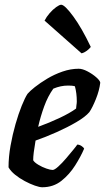

<svg xmlns="http://www.w3.org/2000/svg" viewBox="-20 -790 443 810"><path d="M158 0Q147 0 127 -7Q107 -14 84.5 -26Q62 -38 43.5 -53Q25 -68 16 -84Q16 -128 24.5 -175.5Q33 -223 45.5 -266.5Q58 -310 71.5 -343.5Q85 -377 96 -394Q105 -405 127 -422.5Q149 -440 179 -458Q209 -476 243.5 -488Q278 -500 312 -500Q328 -500 349 -489Q370 -478 386 -464Q402 -450 403 -441Q399 -408 384.5 -372Q370 -336 357 -317Q340 -297 302.5 -275Q265 -253 219 -232.5Q173 -212 130 -197Q125 -168 122.5 -148Q120 -128 120 -114Q125 -105 141.5 -95Q158 -85 175.5 -79Q193 -73 202 -73Q210 -73 226 -87.5Q242 -102 259 -122Q276 -142 289.5 -158.5Q303 -175 306 -180Q315 -180 324 -174Q333 -168 335 -163Q321 -130 297 -92Q273 -54 239 -27Q205 0 158 0ZM141 -255Q188 -272 231.5 -292.5Q275 -313 301 -332Q301 -338 302.5 -346.5Q304 -355 304 -362Q304 -397 296 -426Q289 -428 281.5 -428.5Q274 -429 267 -429Q236 -429 205 -416Q182 -384 166.5 -341.5Q151 -299 141 -255ZM324 -565 168 -703Q176 -719 189.5 -734.5Q203 -750 217 -760Q231 -770 238 -770Q253 -770 289 -721Q325 -672 363 -592Q357 -584 346.5 -576Q336 -568 324 -565Z"/></svg>

Font: Texturina 72pt 72pt Regular
Style: Bold Italic
Weight: 700
Italic angle: -11°
Designer: Guillermo Torres Carreño
Foundry: Omnibus-Type
Version: Version 1.002; ttfautohint (v1.8.3)